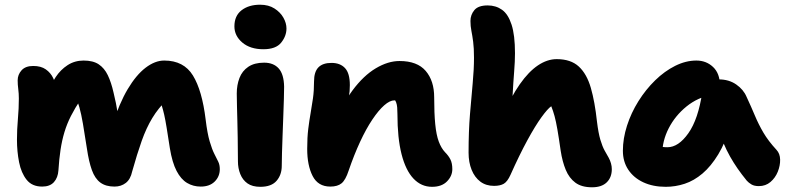

<svg xmlns="http://www.w3.org/2000/svg" viewBox="-20 -783 3343 815"><path d="M159 9Q116 9 93 -20Q70 -49 61 -94.5Q52 -140 52 -190Q52 -233 56 -278Q60 -323 60 -365Q60 -386 57.5 -405Q55 -424 55 -442Q55 -466 71.5 -484.5Q88 -503 121 -503Q154 -503 174.5 -488.5Q195 -474 205.5 -452Q216 -430 218 -406L185 -388Q196 -425 216.5 -456Q237 -487 267 -506.5Q297 -526 335 -526Q375 -526 399 -510Q423 -494 437.5 -464Q452 -434 462 -390Q473 -345 479 -306.5Q485 -268 487 -242L458 -254Q486 -344 522 -404.5Q558 -465 598 -495.5Q638 -526 677 -526Q760 -526 799 -462.5Q838 -399 853 -275Q860 -217 870 -183Q880 -149 890 -129.5Q900 -110 906.5 -96.5Q913 -83 913 -65Q913 -34 891.5 -12.5Q870 9 832 9Q800 9 774 -6.5Q748 -22 729.5 -57.5Q711 -93 701 -154Q693 -206 687.5 -240Q682 -274 677 -296Q672 -318 666.5 -335Q661 -352 653 -369L688 -359Q652 -324 626.5 -282Q601 -240 581.5 -185Q562 -130 541 -55Q534 -22 514 -6.5Q494 9 466 9Q429 9 406 -8Q383 -25 370 -61Q357 -97 349 -152Q339 -217 332 -258Q325 -299 317 -327.5Q309 -356 297 -383L322 -360Q298 -324 281 -290.5Q264 -257 253.5 -222Q243 -187 237 -147.5Q231 -108 228 -60Q226 -29 209 -10Q192 9 159 9Z M1085 10Q1051 10 1030.5 -4.5Q1010 -19 1000 -44Q990 -69 990 -98Q990 -158 989 -199.5Q988 -241 987.5 -271.5Q987 -302 986 -329Q985 -356 985 -386Q985 -422 996.5 -452Q1008 -482 1034 -499.5Q1060 -517 1101 -517Q1141 -517 1163 -492.5Q1185 -468 1186 -415Q1186 -396 1185 -362.5Q1184 -329 1182.5 -289Q1181 -249 1179.5 -208.5Q1178 -168 1177 -134Q1176 -100 1176 -79Q1176 -41 1154 -15.5Q1132 10 1085 10ZM1098 -574Q1042 -574 1008.5 -602.5Q975 -631 975 -671Q975 -716 1005.5 -739.5Q1036 -763 1084 -763Q1120 -763 1145 -747Q1170 -731 1183 -708Q1196 -685 1196 -662Q1196 -630 1173.5 -602Q1151 -574 1098 -574Z M1814 10Q1768 10 1735 -25Q1702 -60 1684.5 -128.5Q1667 -197 1667 -299Q1667 -315 1666 -327Q1665 -339 1661.5 -348.5Q1658 -358 1651 -365.5Q1644 -373 1633 -379Q1660 -378 1678.5 -374.5Q1697 -371 1706 -358.5Q1715 -346 1712 -317Q1693 -340 1680.5 -348.5Q1668 -357 1654 -357Q1635 -357 1611 -336Q1587 -315 1560.5 -275.5Q1534 -236 1508.5 -181Q1483 -126 1460 -59Q1447 -19 1430 -5Q1413 9 1382 9Q1330 9 1307 -36Q1284 -81 1284 -151Q1284 -200 1288.5 -236Q1293 -272 1298.5 -303Q1304 -334 1308.5 -366Q1313 -398 1313 -437Q1313 -478 1331.5 -497Q1350 -516 1387 -516Q1424 -516 1444.5 -494Q1465 -472 1465 -422Q1465 -394 1461 -373.5Q1457 -353 1452 -330.5Q1447 -308 1443 -274Q1439 -240 1439 -186L1396 -242Q1430 -337 1476.5 -399.5Q1523 -462 1575 -493Q1627 -524 1676 -524Q1751 -524 1787 -482Q1823 -440 1823 -370Q1823 -302 1827.5 -256Q1832 -210 1842.5 -182Q1853 -154 1869 -137Q1884 -122 1892 -106Q1900 -90 1900 -65Q1900 -36 1877.5 -13Q1855 10 1814 10Z M2077 6Q2043 6 2019 -12Q1995 -30 1982 -62Q1969 -94 1969 -135Q1969 -226 1975 -298.5Q1981 -371 1986.5 -430Q1992 -489 1992 -538Q1992 -579 1988.5 -605.5Q1985 -632 1981 -652Q1977 -672 1977 -694Q1977 -720 1993.5 -740Q2010 -760 2050 -760Q2085 -760 2111 -741.5Q2137 -723 2151.5 -678.5Q2166 -634 2166 -557Q2166 -523 2162.5 -479.5Q2159 -436 2155.5 -372.5Q2152 -309 2152 -214L2114 -291Q2149 -372 2186.5 -425.5Q2224 -479 2263.5 -505.5Q2303 -532 2343 -532Q2403 -532 2437 -500.5Q2471 -469 2488 -410Q2505 -351 2514 -267Q2520 -218 2528.5 -189.5Q2537 -161 2546.5 -144Q2556 -127 2564 -113Q2570 -102 2573.5 -89.5Q2577 -77 2577 -65Q2577 -30 2555.5 -9Q2534 12 2493 12Q2449 12 2422.5 -7.5Q2396 -27 2381.5 -62Q2367 -97 2360 -143Q2352 -199 2346 -233.5Q2340 -268 2334 -290Q2328 -312 2320 -332Q2305 -322 2278.5 -285.5Q2252 -249 2218.5 -187.5Q2185 -126 2147 -41Q2134 -12 2118.5 -3Q2103 6 2077 6Z M2806 10Q2752 10 2711 -9Q2670 -28 2647 -62.5Q2624 -97 2624 -143Q2624 -195 2641.5 -249.5Q2659 -304 2690 -353.5Q2721 -403 2761 -442Q2801 -481 2846 -503.5Q2891 -526 2936 -526Q2978 -526 3007 -498.5Q3036 -471 3036 -420Q3036 -403 3026.5 -393.5Q3017 -384 3004 -381Q2942 -370 2894 -331Q2846 -292 2818.5 -238.5Q2791 -185 2791 -127Q2791 -113 2793 -101.5Q2795 -90 2800 -73L2726 -187Q2751 -170 2770 -164Q2789 -158 2813 -158Q2860 -158 2902 -217.5Q2944 -277 2961 -392Q2965 -418 2985.5 -432Q3006 -446 3031 -446Q3074 -446 3105 -424.5Q3136 -403 3149 -372Q3169 -329 3184.5 -292Q3200 -255 3220.5 -220Q3241 -185 3276 -147Q3291 -131 3291.5 -105.5Q3292 -80 3281.5 -54Q3271 -28 3250.5 -10.5Q3230 7 3201 7Q3182 7 3170 0Q3158 -7 3150 -16Q3128 -43 3111 -67.5Q3094 -92 3079 -118.5Q3064 -145 3050.5 -177Q3037 -209 3022 -249L3082 -255Q3060 -179 3029 -128Q2998 -77 2962 -46.5Q2926 -16 2886.5 -3Q2847 10 2806 10Z"/></svg>

Font: Shantell Sans ExtraBold
Style: Regular
Weight: 800
Designer: Stephen Nixon, Anya Danilova, Shantell Martin
Foundry: Arrow Type
Version: Version 1.011;[c5ecc13dd]